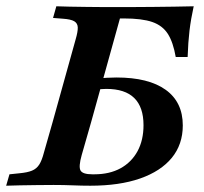

<svg xmlns="http://www.w3.org/2000/svg" viewBox="-39 -591 650 611"><path d="M128.2 -201.6 201.6 -465.3Q208.9 -490.3 208.5 -503.6Q208.1 -516.9 197.2 -523.4Q186.3 -529.8 160.5 -531.5L129.8 -533.9L140.3 -571Q157.3 -570.2 182.7 -569.8Q208.1 -569.4 236.3 -569Q264.5 -568.5 290.3 -568.5H292.7H376.6Q414.5 -568.5 448.8 -569Q483.1 -569.4 515.3 -569.8Q547.6 -570.2 577.4 -571Q568.5 -530.6 564.1 -494Q559.7 -457.3 558.1 -409.7H520.2Q512.1 -456.5 495.2 -483.1Q478.2 -509.7 445.6 -521Q412.9 -532.3 354.8 -532.3H342.7L250.8 -201.6ZM131.5 -2.4Q106.5 -2.4 78.2 -2Q50 -1.6 24.2 -1.2Q-1.6 -0.8 -19.4 0L-8.9 -36.3L21.8 -39.5Q48.4 -41.9 62.9 -48Q77.4 -54 85.9 -67.3Q94.4 -80.6 100.8 -105.6L128.2 -201.6H250.8L221 -97.6Q210.5 -60.5 217.3 -48.4Q224.2 -36.3 254.8 -36.3H261.3Q309.7 -36.3 344.8 -55.6Q379.8 -75 398.8 -110.1Q417.7 -145.2 417.7 -192.7Q417.7 -250 388.3 -279Q358.9 -308.1 299.2 -308.1Q290.3 -308.1 281.5 -307.3Q272.6 -306.5 264.5 -305.6L274.2 -341.1Q285.5 -342.7 301.2 -343.5Q316.9 -344.4 331.5 -344.4Q433.9 -344.4 488.3 -305.2Q542.7 -266.1 542.7 -191.9Q542.7 -131.5 507.7 -88.7Q472.6 -46 406.9 -23Q341.1 0 248.4 0Q221.8 0 192.7 -1.2Q163.7 -2.4 131.5 -2.4Z"/></svg>

Font: Playfair 9pt
Style: Bold Italic
Weight: 700
Italic angle: -15.6°
Designer: Claus Eggers Sørensen
Foundry: Claus Eggers Sørensen
Version: Version 2.203